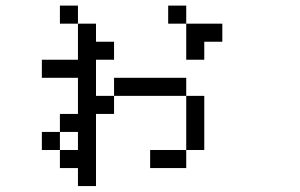

<svg xmlns="http://www.w3.org/2000/svg" viewBox="-20 -582 1040 665"><path d="M375 -375V-437.5H312.5V-500H250Q250 -500 250 -375H125V-312.5H250Q250 -312.5 250 -187.5H187.5V-125H125V-62.5H187.5V0H250V62.5H312.5Q312.5 62.5 312.5 -187.5H375V-250H312.5Q312.5 -250 312.5 -375ZM750 -437.5V-500H625Q625 -500 625 -375H687.5V-437.5ZM187.5 -62.5V-125H250V-62.5ZM625 -62.5H500V0H625ZM625 -62.5H687.5V-250H625ZM375 -250H625V-312.5H375ZM250 -500V-562.5H187.5V-500ZM625 -500V-562.5H562.5V-500Z"/></svg>

Font: Unifont
Style: Regular
Weight: 500
Version: Version 15.1.04